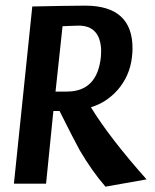

<svg xmlns="http://www.w3.org/2000/svg" viewBox="-20 -664 561 694"><path d="M195.3 -262.7H172.9L146.5 0H30.3L96.7 -640.6Q125 -640.6 201.2 -642.6Q254.9 -643.6 290 -643.6Q459 -642.6 459 -489.3Q459 -474.6 457 -458Q449.2 -388.7 404.3 -337.9Q364.3 -293 308.6 -276.4Q376 -166 509.8 -15.6L361.3 10.7Q313.5 -43.9 268.6 -120.1Q249 -155.3 195.3 -262.7ZM206.1 -569.3 180.7 -333H221.7Q332 -333 344.7 -459Q348.6 -501 335.9 -530.3Q316.4 -573.2 259.8 -571.3Z"/></svg>

Font: Puritan
Style: BoldItalic
Weight: 700
Version: 2.1